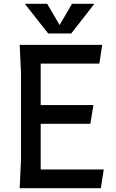

<svg xmlns="http://www.w3.org/2000/svg" viewBox="-20 -985 609 1005"><path d="M523 -98 508 0H83L90 -150V-605L83 -750H515L500 -652H193V-435H469L453 -337H193V-98ZM474 -965 353 -810H232L110 -965H227L292 -854L357 -965Z"/></svg>

Font: Farro
Style: Regular
Weight: 400
Designer: Aceler Chua
Foundry: Grayscale Limited
Version: Version 1.101